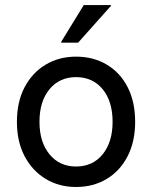

<svg xmlns="http://www.w3.org/2000/svg" viewBox="-20 -736 607 766"><path d="M283.3 10Q215.8 10 162.5 -22.1Q109.2 -54.2 78.3 -112.5Q47.5 -170.8 47.5 -250Q47.5 -330 78.3 -388.3Q109.2 -446.7 162.5 -478.3Q215.8 -510 283.3 -510Q352.5 -510 405.8 -478.3Q459.2 -446.7 489.2 -388.3Q519.2 -330 519.2 -250Q519.2 -170.8 488.8 -112.1Q458.3 -53.3 405 -21.7Q351.7 10 283.3 10ZM283.3 -71.7Q350 -71.7 389.6 -120.4Q429.2 -169.2 429.2 -250Q429.2 -331.7 389.6 -380Q350 -428.3 283.3 -428.3Q217.5 -428.3 177.5 -380Q137.5 -331.7 137.5 -250Q137.5 -169.2 177.5 -120.4Q217.5 -71.7 283.3 -71.7ZM224.2 -565.8V-569.2L314.2 -715.8H422.5V-712.5L291.7 -565.8Z"/></svg>

Font: Funnel Sans Light
Style: Regular
Weight: 400
Version: Version 1.000